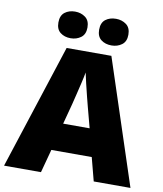

<svg xmlns="http://www.w3.org/2000/svg" viewBox="-98 -1007 922 1086"><g transform="rotate(10 363.0 -464.0)"><path d="M515 0 480 -134H248L212 0H0L233 -717H490L726 0ZM409 -409Q404 -428 395 -463.5Q386 -499 377 -537Q368 -575 363 -599Q359 -575 350.5 -539Q342 -503 333.5 -468Q325 -433 319 -409L288 -292H440ZM162 -851Q162 -891 186 -909.5Q210 -928 245 -928Q279 -928 304 -909.5Q329 -891 329 -851Q329 -812 304 -793.5Q279 -775 245 -775Q210 -775 186 -793.5Q162 -812 162 -851ZM396 -851Q396 -891 420 -909.5Q444 -928 480 -928Q514 -928 539 -909.5Q564 -891 564 -851Q564 -812 539 -793.5Q514 -775 480 -775Q444 -775 420 -793.5Q396 -812 396 -851Z"/></g></svg>

Font: Noto Sans Meetei Mayek Black
Style: Regular
Weight: 900
Designer: Monotype Design Team and Neelakash Kshetrimayum
Foundry: Monotype Imaging Inc.
Version: Version 2.002; ttfautohint (v1.8.4.7-5d5b)